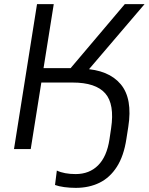

<svg xmlns="http://www.w3.org/2000/svg" viewBox="-20 -725 724 934"><path d="M348.4 188.9Q320 188.9 292.5 185.2Q265 181.4 247.6 174.9L256.5 104.7Q274.5 113.3 297.6 117.5Q320.6 121.8 347.8 121.8Q414.8 121.8 457.3 79.2Q499.8 36.7 512.5 -47.1L520.5 -100.9Q538.1 -218.3 491.9 -270.9Q445.7 -323.5 332.7 -323.5H181.1L129.5 0H48.1L160.1 -705H241.5L191.8 -393.5H340.7L307.6 -374.7L587.2 -705H683.3L389.9 -361.3L383.9 -390.6Q508.2 -385.4 567 -315.5Q625.9 -245.5 603.9 -106.9L594.9 -49.5Q582.4 33.3 548.6 86.2Q514.8 139.1 464 164Q413.3 188.9 348.4 188.9Z"/></svg>

Font: Mulish ExtraLight
Style: Italic
Weight: 200
Italic angle: -9°
Designer: Vernon Adams
Foundry: Vernon Adams
Version: Version 3.603